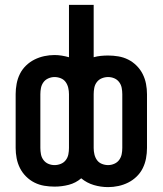

<svg xmlns="http://www.w3.org/2000/svg" viewBox="-20 -755 665 785"><path d="M422 10Q392 10 363.5 1.5Q335 -7 312 -26Q290 -7 261.5 0.5Q233 8 203 8Q182 8 161 4.5Q140 1 121 -8.5Q102 -18 86.5 -33.5Q71 -49 61.5 -68Q52 -87 48 -108Q44 -129 44 -150V-370Q44 -391 48 -412.5Q52 -434 61.5 -453Q71 -472 86.5 -487Q102 -502 121 -511.5Q140 -521 161 -525.5Q182 -530 203 -530Q218 -530 233 -527.5Q248 -525 262 -521V-735H363V-521Q377 -525 392 -526.5Q407 -528 422 -528Q443 -528 464 -524.5Q485 -521 504 -511.5Q523 -502 538.5 -486.5Q554 -471 563.5 -452Q573 -433 577 -412Q581 -391 581 -370V-150Q581 -129 577 -107.5Q573 -86 563.5 -67Q554 -48 538.5 -33Q523 -18 504 -8.5Q485 1 464 5.5Q443 10 422 10ZM203 -80Q216 -80 228.5 -85Q241 -90 249 -100.5Q257 -111 259.5 -124Q262 -137 262 -150V-370Q262 -383 259 -396Q256 -409 248.5 -419.5Q241 -430 228.5 -435Q216 -440 203 -440Q190 -440 177.5 -434.5Q165 -429 157.5 -418.5Q150 -408 147.5 -395.5Q145 -383 145 -370V-150Q145 -137 147.5 -124Q150 -111 158 -100.5Q166 -90 178 -85Q190 -80 203 -80ZM422 -80Q435 -80 447.5 -85.5Q460 -91 467.5 -101.5Q475 -112 477.5 -124.5Q480 -137 480 -150V-370Q480 -383 477.5 -396Q475 -409 467 -419.5Q459 -430 447 -435Q435 -440 422 -440Q409 -440 396.5 -435Q384 -430 376 -419.5Q368 -409 365.5 -396Q363 -383 363 -370V-150Q363 -137 366 -124Q369 -111 376.5 -100.5Q384 -90 396.5 -85Q409 -80 422 -80Z"/></svg>

Font: Zed Sans Semibold
Style: Regular
Weight: 600
Designer: Belleve Invis
Foundry: Belleve Invis
Version: Version 1.0.0; ttfautohint (v1.8.4)